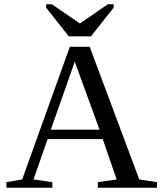

<svg xmlns="http://www.w3.org/2000/svg" viewBox="-20 -879 762 899"><path d="M225 -26V0H10V-26L84 -39L307 -660H400L632 -39L715 -26V0H438V-26L526 -39L461 -228H203L137 -39ZM330 -590 218 -272H446ZM223 -859 354 -769 485 -859H512V-843L406 -709H302L196 -843V-859Z"/></svg>

Font: Libra Serif Modern
Style: Regular
Weight: 400
Designer: Stefan Peev, Context Ltd
Foundry: Stefan Peev, Context Ltd
Version: Version 1.000